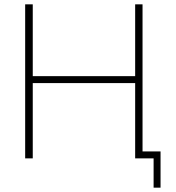

<svg xmlns="http://www.w3.org/2000/svg" viewBox="-20 -730 811 885"><path d="M637 -32H720V135H688V0H603V-347H131V0H96V-710H131V-379H603V-710H637Z"/></svg>

Font: Raleway-v4020 ExtraLight
Style: Regular
Weight: 275
Designer: Matt McInerney, Pablo Impallari, Rodrigo Fuenzalida
Foundry: Matt McInerney, Pablo Impallari, Rodrigo Fuenzalida
Version: Version 4.020;PS 004.020;hotconv 1.0.88;makeotf.lib2.5.64775